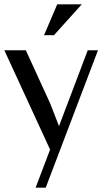

<svg xmlns="http://www.w3.org/2000/svg" viewBox="-25 -693 480 890"><path d="M207.5 -0.5 207 0 -4.9 -460H94.7L207 -214.8L248.5 -108.4L381.8 -460H429.2L187 176.8H140.1ZM240.2 -672.9H354L225.1 -529.8H179.2Z"/></svg>

Font: Federo
Style: Regular
Weight: 400
Designer: Olexa M. Volochay | Cyreal.org
Foundry: Olexa M. Volochay | Cyreal.org
Version: Version 1.000